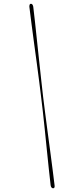

<svg xmlns="http://www.w3.org/2000/svg" viewBox="-20 -804 413 1025"><path d="M199.3 -287.9Q203.1 -256.5 208.4 -211.1Q213.7 -165.8 219 -112.7Q224.4 -59.6 229.9 -5.6Q235.5 48.4 240.6 97.7Q245.8 147 250.3 185.1Q251.3 192.4 254.8 196.7Q258.3 200.9 263.1 201.1Q268.3 201.4 270.3 197.4Q272.4 193.3 271.4 186Q267.4 153.5 261.5 106.3Q255.6 59.1 248.3 4.8Q241 -49.6 233.7 -104Q226.5 -158.4 220.4 -206.1Q214.4 -253.8 210.2 -287Q206.4 -321.1 200.9 -369.7Q195.5 -418.3 189.6 -473.5Q183.7 -528.7 177.8 -583.9Q171.9 -639.1 166.8 -687Q161.7 -735 157.5 -768.1Q156.3 -775 153.3 -779.3Q150.4 -783.6 145.2 -783.9Q140.2 -783.6 138.5 -779.7Q136.8 -775.8 136.7 -768.4Q141.5 -729.6 147.9 -679.3Q154.3 -629.1 161.8 -574Q169.4 -519 176.6 -465.2Q183.9 -411.4 189.7 -365.3Q195.5 -319.3 199.3 -287.9Z"/></svg>

Font: Fraunces 120pt Light
Style: Italic
Weight: 300
Italic angle: -16°
Version: Version 1.000;[b76b70a41]